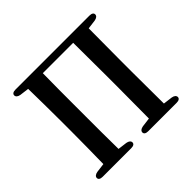

<svg xmlns="http://www.w3.org/2000/svg" viewBox="-128 -645 769 769"><g transform="rotate(-45 257.0 -260.0)"><path d="M47 -13H209C222 -13 229 -18 229 -26C229 -34 222 -40 210 -42L171 -47C170 -100 170 -179 170 -231V-289C170 -342 170 -422 171 -476H343L344 -289V-231L343 -47L304 -42C292 -40 285 -34 285 -26C285 -18 292 -13 305 -13H466C479 -13 486 -18 486 -26C486 -34 479 -40 467 -42L428 -47L427 -231V-289L428 -473L467 -478C479 -480 486 -486 486 -494C486 -502 479 -507 466 -507H47C34 -507 27 -502 27 -494C27 -486 34 -480 46 -478L85 -473C86 -420 87 -341 87 -289V-231C87 -179 86 -100 85 -47L46 -42C34 -40 27 -34 27 -26C27 -18 34 -13 47 -13Z"/></g></svg>

Font: 寒蝉锦书宋 CompactLight
Style: Bold
Weight: 400
Width: 4
Designer: 寒蝉锦书宋{Warren} 思源宋体{Ryoko NISHIZUKA 西塚涼子 (kana & ideographs); Frank Grießhammer (Latin, Greek & Cyrillic); Wenlong ZHANG 
Foundry: Adobe & ChillType
Version: Version 2.000;Glyphs 3.1.1 (3135)